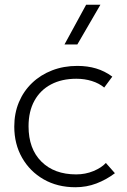

<svg xmlns="http://www.w3.org/2000/svg" viewBox="-20 -772 535 807"><path d="M297 15Q221.5 15 163.5 -18.2Q105.5 -51.5 72.8 -109Q40 -166.5 40 -240Q40 -296 59.5 -342.5Q79 -389 114.8 -423.2Q150.5 -457.5 199 -476.2Q247.5 -495 305 -495Q348 -495 384 -484.2Q420 -473.5 452 -450L418 -404Q396.5 -422 366 -431.5Q335.5 -441 301 -441Q239.5 -441 194.5 -417.2Q149.5 -393.5 124.8 -348.8Q100 -304 100 -241Q100 -146.5 154 -92.8Q208 -39 300 -39Q339 -39 372.8 -53Q406.5 -67 425 -87L463 -44Q426.5 -16.5 385 -0.8Q343.5 15 297 15ZM251 -585 342 -752H402L305 -585Z"/></svg>

Font: Geologica Cursive Thin
Style: Regular
Weight: 250
Designer: Sindre Bremnes, Frode Helland
Foundry: Monokrom Skriftforlag AS
Version: Version 1.010;gftools[0.9.28]